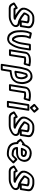

<svg xmlns="http://www.w3.org/2000/svg" viewBox="1944 -2739 1017 4945"><g transform="rotate(90 2452.5 -266.5)"><path d="M575.8 -268H647.4C658.2 -268 674 -277.9 676.4 -293L704.8 -472C717.8 -554.5 669.2 -592.9 618.9 -614.7C597.3 -626.9 570.1 -635.9 540.7 -638.9L521 -640.9C513.6 -641.6 506.2 -642 498.7 -642H435.7C409.8 -642 385.6 -638.3 361.8 -628.1C292 -602.9 247.5 -542.3 214.4 -487.3C178.4 -429.3 162 -348.4 195.1 -295.7C220.3 -253.8 262 -230.7 293.2 -204.1C317.3 -182.7 346.1 -170.8 370.1 -156H228.6L203.8 -203.1C197.8 -214.6 182.3 -217.3 169.9 -209.5L57.9 -139.5C47.2 -132.9 39.8 -117.1 45.8 -105.2C56.6 -83.9 68.2 -66.3 75.8 -47.7C76 -47.2 76.3 -46.4 76.6 -45.9C95.3 -10.4 136.9 17 192.3 17H385.3C393.1 17 401 16.7 409.5 16C461 15.8 510.7 1.4 550.7 -20.4L569.9 -30.1C590.2 -40.5 611.1 -51.3 631.8 -71.2C674 -110.3 692.1 -166.8 665.5 -215.5C646.7 -249 615.6 -262.9 575.8 -268ZM529 -454.5 503.4 -293 503.4 -293C494.7 -297.9 487.1 -302.3 478.2 -307.2C461.3 -317.1 441 -326 429.2 -334.6L417.4 -344.1C409.2 -351.2 381.2 -371.8 372.3 -378.8C365.7 -385.2 357.2 -391.5 353.2 -395.9C359.1 -410.9 364.2 -422.8 369.9 -430.6C379 -443.1 392.2 -464.5 398.9 -468C401.1 -468.1 407.7 -469 408.3 -469H479.3C501.4 -465.4 511.8 -463.9 529 -454.5ZM393.2 -33H200.2C161.7 -33 134.2 -52.7 122.8 -73.3C116.8 -87.9 109.1 -101.4 102.7 -112.8L169 -154.1L188 -117.9C190.9 -112.4 198.3 -108.2 201.7 -107.6C209 -105.7 207.7 -106 211.8 -106H404.8C411.2 -106 418.2 -106.4 424.3 -107C431.7 -107.1 435.1 -107.4 441.2 -108.2L457.6 -110.2C461.9 -110.7 463.5 -111.7 467.9 -112.7C467.9 -112.7 516.7 -145.1 478.2 -160.4C451.4 -171.1 424.3 -185.6 402.8 -198.8C375.5 -215.9 348 -227.7 329.8 -243.9C293.2 -275 258.2 -294.7 239.4 -326.3C219.6 -357.2 227.8 -420.1 256.7 -466.7C289 -520.3 323.4 -564.1 372.9 -581.6C389.3 -587.4 404.5 -592 427.8 -592H490.8C496.6 -592 502.4 -591.7 508.1 -591.1L527.8 -589.1C551.1 -586.8 573.1 -579.5 589.5 -569.9C590.2 -569.5 591.2 -569 591.8 -568.8C636.1 -549.9 663.6 -527.5 654.8 -472L630.4 -318H557.4L581.3 -469C583.4 -482.1 574.5 -490.5 565.6 -495.4L550.9 -503.4C538.6 -510.1 510.4 -519 489.2 -519H416.2C412.3 -519 407 -518.4 404 -518C357.5 -514.1 335.7 -464.7 329.5 -454.1C314.9 -433.2 310.1 -416.6 303 -399.1C302.2 -397.1 301.5 -394.6 301.2 -393L300.3 -387C298.3 -374.6 303.5 -362.2 316.4 -356.1C334.1 -338.7 363.8 -319.4 381.2 -304L394.3 -293.4C412.6 -279.8 433 -271.8 448.1 -262.8C467.9 -252 492.5 -235.9 519.9 -226.3C522.1 -225.5 524.9 -225.1 526.9 -225C530.2 -224.4 543.9 -219.5 556.2 -219C593.6 -215.1 608.2 -207.8 620.2 -186.5C635.6 -158.3 627.4 -130.1 600 -104.8C585.1 -90.4 573.7 -84.7 552.6 -73.9L532.6 -63.7C500.8 -46.2 460.9 -34 416.4 -34C408.5 -34 400.4 -33 393.2 -33Z M894.7 -434 887.9 -391C878.8 -333.6 883.9 -278.8 885.7 -234.6C889.9 -182.9 903.7 -144.9 927.3 -109.9L936.2 -97.1C945.7 -79.3 961.4 -71.1 977.7 -68.3L989.4 -66.3C990.7 -66.1 992.4 -66 993.5 -66C998.1 -66 1002.7 -66.5 1008.2 -67.3C1040.7 -67.3 1057.5 -122.3 1057.5 -122.3C1081.2 -159.3 1091.8 -197.1 1105.5 -233.8C1112 -251.3 1116.3 -273.9 1119.3 -292C1121.4 -301.3 1123.1 -310 1124.5 -319L1153.7 -503H1226.7L1197.5 -319C1178.7 -200 1136.4 -105.4 1080.8 -35.8C1056.1 -6.8 1009.7 17.9 955.5 3.7C955 3.6 954.3 3.5 953.9 3.4C915.8 -3.7 889.7 -22.9 873 -48.9C853.2 -77.3 839.9 -96.6 829.3 -129.3C820.3 -162.3 814.4 -182.2 812 -218.4C808.8 -268.7 805.7 -332.9 814.9 -391L821.7 -434C824.1 -448.9 827.5 -462.4 831.3 -473.1L837 -486.1C837.3 -486.6 837.5 -487.3 837.7 -487.7L851 -523.3L919.7 -507.9C910.4 -483.1 899 -460.9 894.7 -434ZM1069.4 -293C1066.7 -275.8 1062.8 -259.7 1057.9 -243.4C1038 -189.8 1025.9 -156.2 999.5 -116.7C986.1 -119 983.6 -123.5 980.3 -128.3L970.6 -142.1C951 -171.1 940 -200.5 936.3 -245.3C934.4 -289.2 930.2 -342.1 937.9 -391L944.7 -434C945.8 -440.6 947.2 -445 947.7 -446.1C958.6 -470.7 966.7 -496.7 976.1 -521.7C980.7 -533.9 975 -548.4 961.6 -551.4L845.8 -577.4C832.9 -580.3 818 -571.6 813 -558.3L790.8 -499.1L784.9 -485.9C778.2 -470.8 774.6 -452.3 771.7 -434L764.9 -391C754.6 -325.7 758.2 -258.6 761.5 -207.5C764.3 -166.2 771.6 -141.4 780.4 -108.7C793.4 -68.3 809.6 -45.5 829.4 -17.1C851.2 16.4 886.6 42.8 936.4 52.5C1010.2 71.1 1079.6 37.6 1118.1 -8.2C1182.5 -88.5 1227.5 -192.4 1247.5 -319L1280.6 -528C1282.3 -538.7 1274.7 -553 1259.6 -553H1136.6C1125.9 -553 1110 -543.1 1107.6 -528L1074.5 -319C1073.2 -310.3 1070.8 -301.7 1069.4 -293Z M1376.2 -39H1303.2L1361.8 -409C1367.1 -442.5 1377.3 -454.8 1395.8 -469.2C1423.1 -489.9 1445.2 -496.1 1491.1 -501.2C1498.3 -501.9 1505.6 -503 1512.7 -503H1561.7C1569 -503 1576.8 -501.4 1584.7 -500.2L1629.8 -493.8L1607.7 -421.6L1562.9 -428.7C1558.6 -429.4 1554.7 -430 1550.1 -430H1501.1C1489 -430 1480.1 -427.6 1473.3 -426.8L1458.7 -424.7C1446.2 -423 1435.3 -412 1433.4 -400ZM1393.3 11C1404 11 1419.8 1.1 1422.2 -14L1479.9 -378.4C1484.5 -379.1 1491 -380 1493.2 -380H1542.1C1542.1 -380 1544 -379.9 1547.1 -379.3L1616.5 -368.3C1630 -366.2 1644.3 -376 1648.4 -389.4L1685.7 -511.4C1689.9 -525.1 1682.1 -537.9 1669 -539.8L1600.4 -549.6C1591.8 -551.5 1579.6 -553 1569.6 -553H1520.6C1511.3 -553 1503.1 -552.4 1492.8 -550.8C1445.4 -545.5 1407.7 -536.4 1368.8 -506.8C1340.1 -484.5 1319 -454.5 1311.8 -409L1249.2 -14C1247.5 -3.3 1255.1 11 1270.3 11Z M1820 -265 1802.7 -156C1800.4 -141.7 1811.6 -131.9 1822.2 -131C1843.4 -127.4 1854.8 -133.3 1860.6 -134.2C1868.4 -135.1 1875.4 -135.8 1883.4 -137.6L1909.6 -143.5C1934.7 -147.7 1956.4 -156.3 1975 -172.3C1988.3 -183.8 2000.2 -206.5 2006.3 -222.3C2008.5 -227.2 2009.3 -229.2 2010.1 -234L2019.4 -293C2020.2 -298.2 2020.3 -305.2 2020.8 -308C2022.5 -318.6 2021 -330.1 2018 -343.5L2015.3 -362.2C2012.3 -383.4 2001.6 -420.4 1983.6 -441.7C1979 -447.1 1960.7 -472 1940.8 -472H1926.8C1925.4 -472 1923.6 -471.8 1922.6 -471.7C1892.8 -466.8 1868.3 -453.1 1860.7 -426.1C1855.6 -408.1 1850.9 -391.5 1846.4 -374L1840.2 -353.5C1837.7 -345.1 1833 -334.7 1830.5 -319C1828.9 -308.5 1823.3 -285.7 1820 -265ZM1880.7 -319.8C1881.4 -323.5 1885.3 -333.1 1888.9 -347.2L1895.1 -368C1899.8 -386 1902.9 -397.3 1908.1 -415.5C1908.9 -416.7 1909.5 -417.6 1910.9 -419.4C1914.5 -420.1 1917.5 -421.3 1921.1 -422H1926.4C1930.3 -419 1935.6 -412.9 1943.3 -405.5C1951.5 -394.7 1961 -365.9 1965.3 -347L1968 -327.8C1968.8 -322.2 1970 -315.6 1970.4 -305.4C1969.9 -301.6 1969.6 -298.8 1969.2 -291.6L1960.4 -236C1955.3 -224.6 1950.2 -214.3 1943.8 -206.5C1935.5 -200 1924.1 -196.2 1906.8 -192.4L1880.5 -186.5C1874.4 -185.4 1868.1 -184.5 1861.8 -183.8C1859 -183.4 1859.5 -183.4 1857 -183L1870 -265C1872.2 -279.3 1878.6 -299.5 1880.7 -319.8ZM1757.2 -316.8C1759.7 -330.2 1764.8 -344.9 1769 -360.5L1774.2 -381.7C1785.6 -415.5 1791 -444.1 1801.8 -463C1817.3 -484.9 1819.7 -490.7 1836.3 -505.9C1863.8 -530.9 1896 -545 1947.3 -545C1977.2 -545 1995.6 -536.4 2012.1 -523.9L2028.4 -508.9C2051.9 -484.3 2058 -478.5 2071 -442.3C2083.5 -409.7 2085.3 -400.3 2091.3 -365.8C2095.5 -344.9 2095.3 -324.3 2093.2 -298L2083.1 -234C2076.4 -191.6 2050.8 -153.4 2025.5 -127.4C2000.5 -99.9 1962 -80.5 1916.2 -72.6C1890.2 -68.2 1865.8 -62.1 1835.2 -58.8C1826.3 -57.6 1820.2 -57.4 1814.3 -57.9C1803.6 -58.8 1786.4 -53.2 1783.2 -33L1750.8 172H1677.8L1747 -265C1749.5 -281.1 1756.8 -301.2 1757.2 -316.8ZM1697 -265 1623.8 197C1622.1 207.7 1629.7 222 1644.8 222H1767.8C1778.6 222 1794.4 212.1 1796.8 197L1829.4 -8.7C1860.5 -12.3 1886.7 -15.7 1918.2 -23.6C1970.8 -32.8 2023.1 -56.5 2060 -96.6C2090 -127.5 2124 -176.5 2133.1 -234L2143.4 -299C2148 -328.5 2146.2 -356.8 2141.2 -382.2C2135.4 -415 2131.4 -432.9 2118.9 -465.7C2104.7 -505.1 2090.4 -522.3 2067.3 -546.6C2067.1 -546.8 2066.7 -547.2 2066.3 -547.5L2048.9 -563.5C2028.6 -582.1 1995.8 -595 1955.2 -595C1893.7 -595 1844.5 -575.7 1805.3 -540.1C1782.8 -519.6 1773.6 -503.6 1761.1 -486.1C1739.3 -455.5 1735.5 -417 1726.1 -389.5C1725.9 -389 1725.6 -388 1725.4 -387.3L1720 -365.5C1716.7 -353.2 1709.9 -333.8 1706.9 -315C1704.5 -299.7 1699.6 -281.6 1697 -265Z M2275.2 -39H2202.2L2260.8 -409C2266.1 -442.5 2276.3 -454.8 2294.8 -469.2C2322.1 -489.9 2344.2 -496.1 2390.1 -501.2C2397.3 -501.9 2404.6 -503 2411.7 -503H2460.7C2468 -503 2475.8 -501.4 2483.7 -500.2L2528.8 -493.8L2506.7 -421.6L2461.9 -428.7C2457.6 -429.4 2453.7 -430 2449.1 -430H2400.1C2388 -430 2379.1 -427.6 2372.3 -426.8L2357.7 -424.7C2345.2 -423 2334.3 -412 2332.4 -400ZM2292.3 11C2303 11 2318.8 1.1 2321.2 -14L2378.9 -378.4C2383.5 -379.1 2390 -380 2392.2 -380H2441.1C2441.1 -380 2443 -379.9 2446.1 -379.3L2515.5 -368.3C2529 -366.2 2543.3 -376 2547.4 -389.4L2584.7 -511.4C2588.9 -525.1 2581.1 -537.9 2568 -539.8L2499.4 -549.6C2490.8 -551.5 2478.6 -553 2468.6 -553H2419.6C2410.3 -553 2402.1 -552.4 2391.8 -550.8C2344.4 -545.5 2306.7 -536.4 2267.8 -506.8C2239.1 -484.5 2218 -454.5 2210.8 -409L2148.2 -14C2146.5 -3.3 2154.1 11 2169.3 11Z M2714 -44 2704.8 14H2631.8L2641 -44C2642.8 -55.4 2642.4 -65.4 2643.2 -71L2705.5 -464H2778.5L2715.6 -67C2714.4 -59.3 2715.3 -52.4 2714 -44ZM2591 -44 2577.8 39C2576.1 49.7 2583.7 64 2598.9 64H2721.9C2732.6 64 2748.4 54.1 2750.8 39L2764 -44C2765.3 -52.6 2766 -61 2766 -69.1L2832.5 -489C2834.1 -499.7 2826.5 -514 2811.4 -514H2688.4C2677.7 -514 2661.8 -504.1 2659.5 -489L2593.2 -71C2591.3 -58.8 2591.6 -47.7 2591 -44ZM2716.2 -643 2776 -694.6 2822 -640 2762.2 -588.4ZM2666 -660.7C2657.2 -653.1 2651.4 -636 2660.4 -625.3L2736.1 -535.3C2742.5 -527.7 2759.1 -524.6 2771.5 -535.3L2872.2 -622.3C2881 -629.9 2886.8 -647 2877.8 -657.7L2802.1 -747.7C2795.7 -755.3 2779.1 -758.4 2766.7 -747.7Z M3380.8 -268H3452.4C3463.2 -268 3479 -277.9 3481.4 -293L3509.8 -472C3522.8 -554.5 3474.2 -592.9 3423.9 -614.7C3402.3 -626.9 3375.1 -635.9 3345.7 -638.9L3326 -640.9C3318.6 -641.6 3311.2 -642 3303.7 -642H3240.7C3214.8 -642 3190.6 -638.3 3166.8 -628.1C3097 -602.9 3052.5 -542.3 3019.4 -487.3C2983.4 -429.3 2967 -348.4 3000.1 -295.7C3025.3 -253.8 3067 -230.7 3098.2 -204.1C3122.3 -182.7 3151.1 -170.8 3175.1 -156H3033.6L3008.8 -203.1C3002.8 -214.6 2987.3 -217.3 2974.9 -209.5L2862.9 -139.5C2852.2 -132.9 2844.8 -117.1 2850.8 -105.2C2861.6 -83.9 2873.2 -66.3 2880.8 -47.7C2881 -47.2 2881.3 -46.4 2881.6 -45.9C2900.3 -10.4 2941.9 17 2997.3 17H3190.3C3198.1 17 3206 16.7 3214.5 16C3266 15.8 3315.7 1.4 3355.7 -20.4L3374.9 -30.1C3395.2 -40.5 3416.1 -51.3 3436.8 -71.2C3479 -110.3 3497.1 -166.8 3470.5 -215.5C3451.7 -249 3420.6 -262.9 3380.8 -268ZM3334 -454.5 3308.4 -293 3308.4 -293C3299.7 -297.9 3292.1 -302.3 3283.2 -307.2C3266.3 -317.1 3246 -326 3234.2 -334.6L3222.4 -344.1C3214.2 -351.2 3186.2 -371.8 3177.3 -378.8C3170.7 -385.2 3162.2 -391.5 3158.2 -395.9C3164.1 -410.9 3169.2 -422.8 3174.9 -430.6C3184 -443.1 3197.2 -464.5 3203.9 -468C3206.1 -468.1 3212.7 -469 3213.3 -469H3284.3C3306.4 -465.4 3316.8 -463.9 3334 -454.5ZM3198.2 -33H3005.2C2966.7 -33 2939.2 -52.7 2927.8 -73.3C2921.8 -87.9 2914.1 -101.4 2907.7 -112.8L2974 -154.1L2993 -117.9C2995.9 -112.4 3003.3 -108.2 3006.7 -107.6C3014 -105.7 3012.7 -106 3016.8 -106H3209.8C3216.2 -106 3223.2 -106.4 3229.3 -107C3236.7 -107.1 3240.1 -107.4 3246.2 -108.2L3262.6 -110.2C3266.9 -110.7 3268.5 -111.7 3272.9 -112.7C3272.9 -112.7 3321.7 -145.1 3283.2 -160.4C3256.4 -171.1 3229.3 -185.6 3207.8 -198.8C3180.5 -215.9 3153 -227.7 3134.8 -243.9C3098.2 -275 3063.2 -294.7 3044.4 -326.3C3024.6 -357.2 3032.8 -420.1 3061.7 -466.7C3094 -520.3 3128.4 -564.1 3177.9 -581.6C3194.3 -587.4 3209.5 -592 3232.8 -592H3295.8C3301.6 -592 3307.4 -591.7 3313.1 -591.1L3332.8 -589.1C3356.1 -586.8 3378.1 -579.5 3394.5 -569.9C3395.2 -569.5 3396.2 -569 3396.8 -568.8C3441.1 -549.9 3468.6 -527.5 3459.8 -472L3435.4 -318H3362.4L3386.3 -469C3388.4 -482.1 3379.5 -490.5 3370.6 -495.4L3355.9 -503.4C3343.6 -510.1 3315.4 -519 3294.2 -519H3221.2C3217.3 -519 3212 -518.4 3209 -518C3162.5 -514.1 3140.7 -464.7 3134.5 -454.1C3119.9 -433.2 3115.1 -416.6 3108 -399.1C3107.2 -397.1 3106.5 -394.6 3106.2 -393L3105.3 -387C3103.3 -374.6 3108.5 -362.2 3121.4 -356.1C3139.1 -338.7 3168.8 -319.4 3186.2 -304L3199.3 -293.4C3217.6 -279.8 3238 -271.8 3253.1 -262.8C3272.9 -252 3297.5 -235.9 3324.9 -226.3C3327.1 -225.5 3329.9 -225.1 3331.9 -225C3335.2 -224.4 3348.9 -219.5 3361.2 -219C3398.6 -215.1 3413.2 -207.8 3425.2 -186.5C3440.6 -158.3 3432.4 -130.1 3405 -104.8C3390.1 -90.4 3378.7 -84.7 3357.6 -73.9L3337.6 -63.7C3305.8 -46.2 3265.9 -34 3221.4 -34C3213.5 -34 3205.4 -33 3198.2 -33Z M3960.2 -297.7C3970.7 -300.3 3992.4 -302.9 4008.7 -323.2C4014.7 -330.7 4018.1 -339.2 4020.2 -348.2C4021.8 -353.7 4022.9 -359.4 4024 -366C4024.6 -369.7 4024.1 -373.8 4023.7 -376.9C4016.1 -437.1 3958.4 -447.7 3908.7 -451.9C3908 -452 3907.1 -452 3906.6 -452C3850 -452 3824.4 -405.9 3810.5 -375.3C3801.4 -356.1 3795.8 -341.2 3789.9 -324.9C3787.6 -318.2 3781.7 -295 3809.7 -295H3919.7C3932.6 -295 3947.5 -297 3954 -297C3956 -297 3958.6 -297.4 3960.2 -297.7ZM3958.7 -346.9C3949.4 -346.7 3933.8 -345 3927.6 -345H3848.9C3850.7 -349.3 3853.1 -354.5 3856 -360.7C3870.3 -392.3 3876.2 -401.4 3897.7 -402C3947.3 -397.6 3968.6 -390.5 3973.5 -363.3C3972.1 -355.6 3971.5 -355.7 3970.5 -350.5C3968.4 -349.6 3965.6 -348.7 3958.7 -346.9ZM3691.2 -394.9C3685.7 -395.4 3677.5 -393.6 3671.3 -389L3565.6 -309C3553.7 -299.9 3550.2 -283.9 3557.5 -273.6L3595 -220.8C3606 -204.6 3620.2 -193.3 3640.7 -185.5C3641.6 -149.3 3645.3 -115.5 3658.1 -83.3C3682.1 -14.2 3740.4 36.7 3825.9 52.5C3855 59 3886.7 65 3924.7 65H3948.7C3989.8 65 4023.3 50.3 4050.4 33.2C4069.4 20.5 4098.8 0.6 4116.7 -20.7C4135.2 -41.8 4157.9 -62.4 4180.5 -84.8C4189.9 -94.2 4192.6 -110.7 4183.3 -120L4103 -200C4093.9 -209 4077.6 -207.5 4067.2 -197.2L4019.8 -150.2C4011.1 -141.7 4003.8 -134.8 3993.3 -122.4C3987.9 -118.3 3978.1 -111 3973 -108C3973 -108 3972.5 -108 3972.1 -108H3953.1C3949.3 -108 3946.8 -108.2 3942.2 -108.8C3913.2 -111.8 3891.3 -113.6 3870.7 -120.8C3842.3 -129.8 3829 -145.4 3821 -172H3900.2C4028.7 -172 4126 -233.5 4147.5 -369.5C4149.6 -387.4 4149.5 -402.4 4145.9 -418C4142.6 -443.9 4133.9 -467.8 4119.4 -488.2C4083.2 -542.7 4016.4 -570.8 3930.3 -575C3930 -575 3929.4 -575 3929.1 -575C3803.5 -575 3734.7 -494.5 3691.2 -394.9ZM3920.6 -525C3998.5 -521.1 4048.9 -497.4 4076.1 -455.8C4086.5 -441.5 4093.5 -423.1 4095.8 -403.4C4096.9 -393.8 4099 -383.3 4097.4 -368.5C4080.3 -263.1 4018.9 -222 3908.2 -222H3794.2C3790.6 -222 3762.1 -222.6 3765 -190.9C3770 -135.8 3792.8 -91 3848.1 -73.2C3876 -63.5 3902.1 -61.8 3928.3 -59.2C3935.3 -58.2 3939.3 -58 3945.2 -58H3964.2C3976.5 -58 3989.1 -63.3 3995.5 -67.2C4000.5 -70.2 4020.7 -82.9 4028.4 -92.1C4036.4 -101.9 4043.1 -108.3 4052.7 -117.8L4080.8 -145.7L4128.2 -98.4C4110.8 -81.6 4096.5 -67.9 4080.3 -49.4C4071.4 -38.7 4043.5 -18 4027.5 -7.3C4006.5 5.8 3985 15 3956.6 15H3932.6C3899.2 15 3873.5 10.2 3843.2 3.5C3735.4 -16.1 3693.2 -89.8 3691.2 -199.6C3691.1 -202 3691.2 -203.2 3691.5 -205C3693.3 -216.8 3686.2 -227 3675.8 -229.4C3657.1 -233.7 3646.8 -240.5 3638.1 -253.2L3613.9 -287.4L3676.8 -335.1L3678.2 -333.3C3678.2 -333.3 3716.8 -301.6 3724.4 -350C3761.6 -445.8 3807.7 -524.5 3920.6 -525Z M4773.8 -268H4845.4C4856.2 -268 4872 -277.9 4874.4 -293L4902.8 -472C4915.8 -554.5 4867.2 -592.9 4816.9 -614.7C4795.3 -626.9 4768.1 -635.9 4738.7 -638.9L4719 -640.9C4711.6 -641.6 4704.2 -642 4696.7 -642H4633.7C4607.8 -642 4583.6 -638.3 4559.8 -628.1C4490 -602.9 4445.5 -542.3 4412.4 -487.3C4376.4 -429.3 4360 -348.4 4393.1 -295.7C4418.3 -253.8 4460 -230.7 4491.2 -204.1C4515.3 -182.7 4544.1 -170.8 4568.1 -156H4426.6L4401.8 -203.1C4395.8 -214.6 4380.3 -217.3 4367.9 -209.5L4255.9 -139.5C4245.2 -132.9 4237.8 -117.1 4243.8 -105.2C4254.6 -83.9 4266.2 -66.3 4273.8 -47.7C4274 -47.2 4274.3 -46.4 4274.6 -45.9C4293.3 -10.4 4334.9 17 4390.3 17H4583.3C4591.1 17 4599 16.7 4607.5 16C4659 15.8 4708.7 1.4 4748.7 -20.4L4767.9 -30.1C4788.2 -40.5 4809.1 -51.3 4829.8 -71.2C4872 -110.3 4890.1 -166.8 4863.5 -215.5C4844.7 -249 4813.6 -262.9 4773.8 -268ZM4727 -454.5 4701.4 -293 4701.4 -293C4692.7 -297.9 4685.1 -302.3 4676.2 -307.2C4659.3 -317.1 4639 -326 4627.2 -334.6L4615.4 -344.1C4607.2 -351.2 4579.2 -371.8 4570.3 -378.8C4563.7 -385.2 4555.2 -391.5 4551.2 -395.9C4557.1 -410.9 4562.2 -422.8 4567.9 -430.6C4577 -443.1 4590.2 -464.5 4596.9 -468C4599.1 -468.1 4605.7 -469 4606.3 -469H4677.3C4699.4 -465.4 4709.8 -463.9 4727 -454.5ZM4591.2 -33H4398.2C4359.7 -33 4332.2 -52.7 4320.8 -73.3C4314.8 -87.9 4307.1 -101.4 4300.7 -112.8L4367 -154.1L4386 -117.9C4388.9 -112.4 4396.3 -108.2 4399.7 -107.6C4407 -105.7 4405.7 -106 4409.8 -106H4602.8C4609.2 -106 4616.2 -106.4 4622.3 -107C4629.7 -107.1 4633.1 -107.4 4639.2 -108.2L4655.6 -110.2C4659.9 -110.7 4661.5 -111.7 4665.9 -112.7C4665.9 -112.7 4714.7 -145.1 4676.2 -160.4C4649.4 -171.1 4622.3 -185.6 4600.8 -198.8C4573.5 -215.9 4546 -227.7 4527.8 -243.9C4491.2 -275 4456.2 -294.7 4437.4 -326.3C4417.6 -357.2 4425.8 -420.1 4454.7 -466.7C4487 -520.3 4521.4 -564.1 4570.9 -581.6C4587.3 -587.4 4602.5 -592 4625.8 -592H4688.8C4694.6 -592 4700.4 -591.7 4706.1 -591.1L4725.8 -589.1C4749.1 -586.8 4771.1 -579.5 4787.5 -569.9C4788.2 -569.5 4789.2 -569 4789.8 -568.8C4834.1 -549.9 4861.6 -527.5 4852.8 -472L4828.4 -318H4755.4L4779.3 -469C4781.4 -482.1 4772.5 -490.5 4763.6 -495.4L4748.9 -503.4C4736.6 -510.1 4708.4 -519 4687.2 -519H4614.2C4610.3 -519 4605 -518.4 4602 -518C4555.5 -514.1 4533.7 -464.7 4527.5 -454.1C4512.9 -433.2 4508.1 -416.6 4501 -399.1C4500.2 -397.1 4499.5 -394.6 4499.2 -393L4498.3 -387C4496.3 -374.6 4501.5 -362.2 4514.4 -356.1C4532.1 -338.7 4561.8 -319.4 4579.2 -304L4592.3 -293.4C4610.6 -279.8 4631 -271.8 4646.1 -262.8C4665.9 -252 4690.5 -235.9 4717.9 -226.3C4720.1 -225.5 4722.9 -225.1 4724.9 -225C4728.2 -224.4 4741.9 -219.5 4754.2 -219C4791.6 -215.1 4806.2 -207.8 4818.2 -186.5C4833.6 -158.3 4825.4 -130.1 4798 -104.8C4783.1 -90.4 4771.7 -84.7 4750.6 -73.9L4730.6 -63.7C4698.8 -46.2 4658.9 -34 4614.4 -34C4606.5 -34 4598.4 -33 4591.2 -33Z"/></g></svg>

Font: Tape
Style: Regular
Weight: 500
Foundry: Cannot Into Space Fonts
Version: Version 0.97